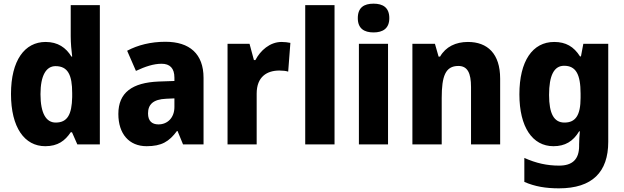

<svg xmlns="http://www.w3.org/2000/svg" viewBox="-20 -881 3406 1048"><path d="M227 -83C296 -83 335 -113 366 -159H373L402 -93H525V-853H366V-683C366 -646 370 -603 374 -572H370C340 -621 296 -652 229 -652C115 -652 40 -552 40 -368C40 -185 114 -83 227 -83ZM284 -212C232 -212 201 -262 201 -367C201 -469 232 -520 283 -520C351 -520 374 -471 374 -373V-351C372 -256 348 -212 284 -212Z M883 -653C803 -653 732 -635 674 -604L722 -494C773 -518 819 -533 862 -533C907 -533 932 -509 932 -457V-439L846 -436C702 -430 626 -376 626 -259C626 -150 685 -83 780 -83C862 -83 903 -108 946 -166H949L979 -93H1091V-456C1091 -587 1015 -653 883 -653ZM887 -342 932 -344V-297C932 -238 894 -202 845 -202C810 -202 788 -220 788 -262C788 -310 815 -339 887 -342Z M1517 -652C1453 -652 1401 -605 1374 -553H1366L1342 -642H1222V-93H1381V-370C1381 -463 1438 -496 1505 -496C1523 -496 1542 -494 1553 -490L1565 -647C1551 -650 1532 -652 1517 -652Z M1806 -93V-853H1646V-93Z M2019 -861C1967 -861 1933 -840 1933 -782C1933 -725 1968 -704 2019 -704C2069 -704 2105 -725 2105 -782C2105 -840 2070 -861 2019 -861ZM2098 -642H1939V-93H2098Z M2534 -652C2468 -652 2413 -626 2382 -572H2374L2354 -642H2231V-93H2391V-346C2391 -465 2411 -521 2482 -521C2532 -521 2551 -482 2551 -406V-93H2710V-452C2710 -588 2641 -652 2534 -652Z M3005 -652C2887 -652 2815 -548 2815 -366C2815 -188 2886 -83 3001 -83C3064 -83 3108 -109 3141 -164H3145C3143 -142 3141 -114 3141 -93V-84C3141 -10 3103 23 3032 23C2966 23 2907 10 2842 -19V112C2900 137 2958 147 3031 147C3213 147 3300 58 3300 -107V-642H3164L3151 -573H3146C3112 -627 3068 -652 3005 -652ZM3059 -522C3123 -522 3149 -476 3149 -370V-347C3149 -251 3121 -212 3061 -212C3004 -212 2977 -260 2977 -363C2977 -469 3004 -522 3059 -522Z"/></svg>

Font: Noto Sans Kannada UI SemiCondensed ExtraBold
Style: Regular
Weight: 800
Width: 4
Designer: Jelle Bosma - Monotype Design Team
Foundry: Monotype Imaging Inc.
Version: Version 2.005